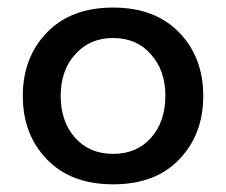

<svg xmlns="http://www.w3.org/2000/svg" viewBox="-20 -475 595 505"><path d="M415 -222.7C415 -177.7 402.3 -141 377 -112.3C352.2 -84.3 319 -70.3 277.3 -70.3C236.3 -70.3 203.1 -84.3 177.7 -112.3C152.3 -141 139.6 -177.7 139.6 -222.7C139.6 -267.6 152.3 -304 177.7 -332C203.1 -360.7 236.3 -375 277.3 -375C319 -375 352.2 -360.7 377 -332C402.3 -304 415 -267.6 415 -222.7ZM40 -222.7C40 -154.9 61.2 -99.3 103.5 -55.7C145.8 -12 203.8 9.8 277.3 9.8H278.3C351.9 9.8 409.5 -12 451.2 -55.7C493.5 -99.3 514.6 -154.9 514.6 -222.7C514.6 -290.4 493.5 -346 451.2 -389.6C408.9 -433.3 350.9 -455.1 277.3 -455.1C203.8 -455.1 145.8 -433.3 103.5 -389.6C61.2 -346 40 -290.4 40 -222.7Z"/></svg>

Font: Helmet
Style: Regular
Weight: 400
Designer: Carl Enlund
Version: 1.0